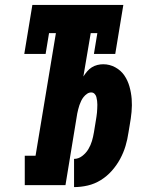

<svg xmlns="http://www.w3.org/2000/svg" viewBox="-20 -755 640 783"><path d="M282 8V-107Q300 -107 315.5 -119Q331 -131 340.5 -147Q350 -163 355 -180Q360 -197 363 -215L371 -264Q372 -272 373.5 -280Q375 -288 375.5 -296Q376 -304 376.5 -312Q377 -320 377 -328Q377 -336 376 -344Q375 -352 373 -359.5Q371 -367 365.5 -372.5Q360 -378 352 -378Q343 -378 335 -372.5Q327 -367 321 -359.5Q315 -352 311 -343.5Q307 -335 304 -326.5Q301 -318 299 -309.5Q297 -301 295 -292L247 0H81V-120H125L208 -620H180L166 -535H79L112 -735H483L450 -535H363L377 -620H350L320 -443Q327 -454 335.5 -464Q344 -474 354.5 -480.5Q365 -487 377 -490Q389 -493 401 -493Q427 -493 450 -480.5Q473 -468 487 -447.5Q501 -427 508 -402Q515 -377 517 -351.5Q519 -326 516.5 -299Q514 -272 509 -245L504 -215Q500 -187 492 -160Q484 -133 470 -107Q456 -81 436 -58.5Q416 -36 391 -20.5Q366 -5 338 1.5Q310 8 282 8Z"/></svg>

Font: Iosevka Slab Heavy Extended
Style: Italic
Weight: 900
Width: 7
Italic angle: -9°
Monospace: yes
Designer: Belleve Invis
Foundry: Belleve Invis
Version: Version 11.1.0; ttfautohint (v1.8.3)